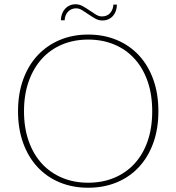

<svg xmlns="http://www.w3.org/2000/svg" viewBox="-20 -873 827 900"><path d="M722.5 -351.5Q722.5 -269 698.5 -202.8Q674.5 -136.5 631 -89.8Q587.5 -43 527 -18Q466.5 7 393 7Q320.5 7 260 -18Q199.5 -43 156 -89.8Q112.5 -136.5 88.5 -202.8Q64.5 -269 64.5 -351.5Q64.5 -433.5 88.5 -500Q112.5 -566.5 156 -613.2Q199.5 -660 260 -685.5Q320.5 -711 393 -711Q466.5 -711 527 -685.8Q587.5 -660.5 631 -613.8Q674.5 -567 698.5 -500.5Q722.5 -434 722.5 -351.5ZM693.5 -351.5Q693.5 -430 671.8 -492.2Q650 -554.5 610.2 -598Q570.5 -641.5 515.2 -664.5Q460 -687.5 393 -687.5Q327 -687.5 271.8 -664.5Q216.5 -641.5 176.8 -598Q137 -554.5 114.8 -492.2Q92.5 -430 92.5 -351.5Q92.5 -273 114.8 -210.8Q137 -148.5 176.8 -105.5Q216.5 -62.5 271.8 -39.5Q327 -16.5 393 -16.5Q460 -16.5 515.2 -39.5Q570.5 -62.5 610.2 -105.5Q650 -148.5 671.8 -210.8Q693.5 -273 693.5 -351.5ZM458 -796Q482.5 -796 496.5 -812.2Q510.5 -828.5 511.5 -851.5H528Q528 -836.5 523.5 -823Q519 -809.5 510.2 -799.2Q501.5 -789 488.8 -783Q476 -777 459.5 -777Q442 -777 426.2 -786Q410.5 -795 395.2 -805.5Q380 -816 365.5 -825Q351 -834 336.5 -834Q324.5 -834 314.8 -829.5Q305 -825 298 -817.2Q291 -809.5 287.2 -799.2Q283.5 -789 283 -778H265.5Q265.5 -793 270.2 -806.5Q275 -820 284 -830.5Q293 -841 305.8 -847Q318.5 -853 334.5 -853Q352 -853 368 -844Q384 -835 399.2 -824.5Q414.5 -814 429 -805Q443.5 -796 458 -796Z"/></svg>

Font: Lato ExtraLight
Style: Regular
Weight: 275
Designer: Lukasz Dziedzic with Adam Twardoch and Botio Nikoltchev
Foundry: tyPoland Lukasz Dziedzic
Version: Version 2.015; 2015-08-06; http://www.latofonts.com/